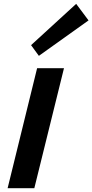

<svg xmlns="http://www.w3.org/2000/svg" viewBox="-20 -988 485 1008"><path d="M315.9 -629.9 160.2 0H20L174.8 -629.9ZM379.9 -967.8 444.8 -880.9 184.1 -694.8 143.1 -751Z"/></svg>

Font: Sinkin Sans 600 SemiBold Italic
Style: Regular
Weight: 600
Italic angle: -112°
Designer: Keith Bates
Foundry: K-Type
Version: Sinkin Sans (version 1.0)  by Keith Bates   •   © 2014   www